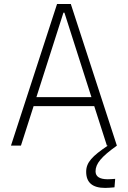

<svg xmlns="http://www.w3.org/2000/svg" viewBox="-20 -713 626 940"><path d="M494.6 207C507.8 207 524.9 205.6 540.5 204.1L543.9 162.6C530.8 163.6 517.6 164.6 507.3 164.6C467.8 164.6 447.8 151.4 447.8 126C447.8 88.4 475.6 54.7 552.2 0L326.7 -693.4H259.3L33.7 0H82.5L144.5 -193.4H441.4L503.4 0H507.8C431.6 51.3 401.9 82 401.9 127.9C401.9 180.7 432.6 207 494.6 207ZM158.2 -237.3 290.5 -650.9H295.4L427.7 -237.3Z"/></svg>

Font: Cascadia Code PL ExtraLight
Style: Regular
Weight: 200
Monospace: yes
Designer: Aaron Bell
Foundry: Saja Typeworks
Version: Version 2404.023